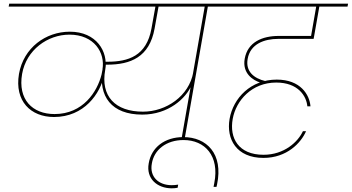

<svg xmlns="http://www.w3.org/2000/svg" viewBox="-20 -760 1909 1042"><path d="M752 -138C894 -138 990 -226 1020 -299L1029 -368C1006 -238 881 -154 756 -154C605 -154 525 -238 551 -381C553 -392 555 -408 554 -416L549 -409H561C689 -409 791 -450 819 -605L842 -733H825L802 -605C775 -456 676 -425 564 -425H544C542 -414 539 -398 537 -386C512 -236 586 -138 752 -138ZM273 -125C437 -125 525 -252 546 -355C548 -363 549 -371 551 -381H536C534 -371 533 -363 531 -355C508 -263 431 -141 276 -141C156 -141 76 -220 100 -359C123 -489 238 -572 357 -572C491 -572 552 -474 536 -383H551C568 -479 504 -588 359 -588C228 -588 108 -501 83 -359C58 -211 147 -125 273 -125ZM616 -724 619 -740H30L27 -724ZM981 0 1109 -730H1092L964 0ZM1270 -724 1273 -740H483L480 -724Z M912 262C924 262 934 261 944 259L947 242C935 244 922 245 912 245C839 245 791 198 804 128C816 53 882 0 976 0C1092 0 1172 86 1143 233L1139 254H1155C1156 250 1157 245 1158 241C1193 74 1101 -16 975 -16C874 -16 801 40 787 127C772 210 834 262 912 262Z M1420 -320C1357 -335 1312 -373 1324 -440C1338 -522 1415 -549 1490 -549H1682L1685 -565H1493C1404 -565 1324 -532 1308 -441C1294 -361 1354 -324 1392 -312ZM1685 -565 1713 -724H1866L1869 -740H1212L1209 -724H1696L1667 -558ZM1482 -328C1341 -328 1246 -228 1226 -115C1207 -5 1263 97 1410 97C1537 97 1614 15 1641 -48H1624C1597 10 1523 80 1410 80C1274 80 1224 -11 1243 -115C1261 -215 1347 -312 1479 -312C1598 -312 1643 -239 1648 -183H1665C1660 -246 1611 -328 1482 -328Z"/></svg>

Font: Poppins Devanagari Thin
Style: Italic
Weight: 100
Italic angle: -10°
Designer: Ninad Kale (Devanagari), Jonny Pinhorn (Latin)
Foundry: Indian Type Foundry
Version: 4.005